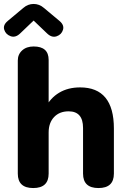

<svg xmlns="http://www.w3.org/2000/svg" viewBox="-33 -945 650 971"><path d="M135 6Q57 6 57 -67V-639Q57 -670 79 -690Q101 -710 137 -710Q213 -710 213 -642V-397L196 -399Q221 -449 266 -476Q311 -503 372 -503Q543 -503 543 -295V-67Q543 6 465 6Q387 6 387 -67V-298Q387 -382 314 -382Q268 -382 240.5 -353Q213 -324 213 -275V-67Q213 6 135 6ZM69 -776Q45 -753 20.5 -762Q-4 -771 -11.5 -794.5Q-19 -818 6 -839L85 -905Q108 -925 137 -925Q166 -925 189 -905L268 -839Q293 -818 285.5 -794Q278 -770 253.5 -761.5Q229 -753 205 -776L137 -841Z"/></svg>

Font: Nunito VF Beta Light
Style: Regular
Weight: 300
Designer: Vernon Adams
Foundry: newtypography
Version: Version 3.001